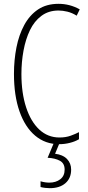

<svg xmlns="http://www.w3.org/2000/svg" viewBox="-20 -744 461 1004"><path d="M286 -689Q234 -689 196.5 -661Q159 -633 136.5 -586Q114 -539 103 -479.5Q92 -420 92 -357Q92 -258 116.5 -183Q141 -108 185.5 -66.5Q230 -25 291 -25Q324 -25 350 -34.5Q376 -44 393 -53V-16Q373 -4 345.5 3Q318 10 289 10Q217 10 164 -34.5Q111 -79 82 -161.5Q53 -244 53 -358Q53 -430 66 -496Q79 -562 107 -613.5Q135 -665 179 -694.5Q223 -724 286 -724Q345 -724 397 -695L381 -662Q357 -677 332.5 -683Q308 -689 286 -689ZM352 143Q352 188 322 214Q292 240 240 240Q230 240 216.5 238.5Q203 237 192 234V204Q216 211 238 211Q272 211 295 193.5Q318 176 318 143Q318 110 293 96.5Q268 83 229 81L263 0H293L268 60Q309 65 330.5 87.5Q352 110 352 143Z"/></svg>

Font: Noto Sans Devanagari ExtraCondensed ExtraLight
Style: Regular
Weight: 200
Width: 2
Designer: Jelle Bosma - Monotype Design Team
Foundry: Monotype Imaging Inc.
Version: Version 2.004; ttfautohint (v1.8.4.7-5d5b)